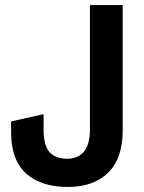

<svg xmlns="http://www.w3.org/2000/svg" viewBox="-20 -725 573 762"><path d="M250 17Q142 17 83 -37Q24 -91 24 -200V-243L153 -272V-212Q153 -148 176.5 -121.5Q200 -95 246 -95Q289 -95 313 -123Q337 -151 337 -213V-705H467V-208Q467 -96 409 -39.5Q351 17 250 17Z"/></svg>

Font: TikTok Sans 24pt SemiBold
Style: Regular
Weight: 600
Version: Version 4.000